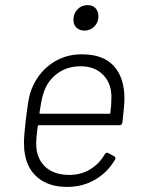

<svg xmlns="http://www.w3.org/2000/svg" viewBox="-20 -725 554 753"><path d="M391 -120Q397 -129 404 -125L428 -112Q436 -106 431 -99Q403 -50 354 -21Q305 8 243 8Q174 8 131 -26Q88 -60 78 -119Q74 -138 74 -164Q74 -194 81 -253Q87 -302 91 -327Q95 -352 103 -373Q127 -436 179.5 -474Q232 -512 301 -512Q385 -512 426.5 -466Q468 -420 468 -339Q468 -312 460 -244Q458 -234 449 -234H133Q129 -234 128 -230Q122 -187 122 -161Q122 -105 156.5 -72Q191 -39 252 -39Q297 -39 333 -60.5Q369 -82 391 -120ZM135 -283Q134 -279 138 -279H409Q413 -279 413 -283Q417 -315 417 -345Q417 -398 384.5 -431.5Q352 -465 296 -465Q243 -465 204.5 -436.5Q166 -408 151 -361Q144 -343 135 -283ZM268 -647Q268 -672 284 -688.5Q300 -705 324 -705Q343 -705 354.5 -693Q366 -681 366 -661Q366 -637 350 -621Q334 -605 311 -605Q292 -605 280 -616.5Q268 -628 268 -647Z"/></svg>

Font: Barlow Light
Style: Italic
Weight: 300
Italic angle: -7°
Designer: Jeremy Tribby
Foundry: Tribby Type
Version: Version 1.408